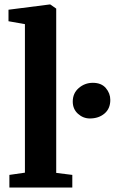

<svg xmlns="http://www.w3.org/2000/svg" viewBox="-20 -839 514 859"><path d="M91.5 -66.5V-731L18 -744V-795.5L202 -819H205L231.5 -800.5V-65.5L303.5 -56.5V0H22V-56.5ZM382 -309Q352 -309 328.8 -330Q305.5 -351 305.5 -384.5Q305.5 -422 332.5 -445.2Q359.5 -468.5 395.5 -468.5Q433.5 -468.5 453.5 -445Q473.5 -421.5 473.5 -392Q473.5 -353 447.5 -331Q421.5 -309 382 -309Z"/></svg>

Font: Merriweather 28pt
Style: Bold
Weight: 700
Version: Version 2.100